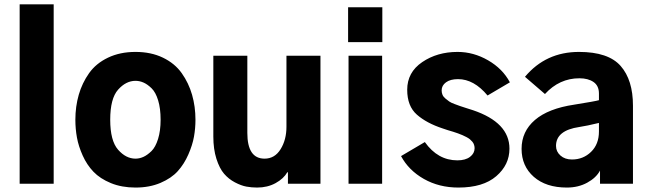

<svg xmlns="http://www.w3.org/2000/svg" viewBox="-20 -844 2979 882"><path d="M70.3 0V-824.2H226.6V0Z M486.3 -293.9Q486.3 -197.3 522.5 -156.2Q558.6 -115.2 602.5 -115.2Q621.1 -115.2 639.2 -123.5Q657.2 -131.8 675.8 -149.9Q694.3 -168 706.1 -205.6Q717.8 -243.2 717.8 -293.9Q717.8 -345.7 706.5 -382.8Q695.3 -419.9 676.3 -438.5Q657.2 -457 639.2 -464.8Q621.1 -472.7 602.5 -472.7Q558.6 -472.7 522.5 -432.1Q486.3 -391.6 486.3 -293.9ZM326.2 -293.9Q326.2 -354.5 341.8 -408.7Q357.4 -462.9 389.2 -507.8Q420.9 -552.7 476.1 -579.1Q531.2 -605.5 602.5 -605.5Q673.8 -605.5 728.5 -579.1Q783.2 -552.7 814.9 -507.8Q846.7 -462.9 862.3 -408.7Q877.9 -354.5 877.9 -293.9Q877.9 -254.9 871.1 -216.3Q864.3 -177.7 845.2 -134.3Q826.2 -90.8 796.9 -58.1Q767.6 -25.4 717.3 -3.9Q667 17.6 602.5 17.6Q539.1 17.6 489.3 -2.9Q439.5 -23.4 409.2 -55.2Q378.9 -86.9 359.9 -129.4Q340.8 -171.9 333.5 -211.9Q326.2 -252 326.2 -293.9Z M960 -216.8V-587.9H1116.2V-233.4Q1116.2 -115.2 1195.3 -115.2Q1242.2 -115.2 1269 -158.7Q1295.9 -202.1 1295.9 -261.7V-587.9H1452.1V0H1302.7V-52.7H1299.8Q1283.2 -23.4 1246.1 -2.9Q1209 17.6 1161.1 17.6Q1135.7 17.6 1111.8 13.2Q1087.9 8.8 1059.1 -6.3Q1030.3 -21.5 1009.3 -45.9Q988.3 -70.3 974.1 -114.7Q960 -159.2 960 -216.8Z M1579.1 -650.4V-810.5H1736.3V-650.4ZM1581.1 0V-587.9H1735.4V0Z M1822.3 -127 1931.6 -191.4Q1991.2 -107.4 2081.1 -107.4Q2118.2 -107.4 2139.2 -123.5Q2160.2 -139.6 2160.2 -163.1Q2160.2 -170.9 2157.7 -178.7Q2155.3 -186.5 2149.9 -192.9Q2144.5 -199.2 2138.7 -204.1Q2132.8 -209 2122.6 -214.4Q2112.3 -219.7 2104.5 -223.1Q2096.7 -226.6 2083.5 -231.4Q2070.3 -236.3 2061.5 -238.8Q2052.7 -241.2 2037.1 -246.1Q2021.5 -251 2013.7 -253.9Q1939.5 -278.3 1895 -317.4Q1850.6 -356.4 1850.6 -431.6Q1850.6 -511.7 1919.4 -558.6Q1988.3 -605.5 2082 -605.5Q2155.3 -605.5 2222.2 -566.9Q2289.1 -528.3 2322.3 -465.8L2219.7 -405.3Q2157.2 -480.5 2084 -480.5Q2048.8 -480.5 2028.8 -465.8Q2008.8 -451.2 2008.8 -428.7Q2008.8 -418 2012.7 -408.7Q2016.6 -399.4 2025.9 -391.6Q2035.2 -383.8 2043.5 -377.9Q2051.8 -372.1 2067.9 -366.2Q2084 -360.4 2093.3 -356.9Q2102.5 -353.5 2123 -347.2Q2143.6 -340.8 2152.3 -337.9Q2320.3 -281.2 2320.3 -161.1Q2320.3 -86.9 2259.8 -34.7Q2199.2 17.6 2085.9 17.6Q1997.1 17.6 1927.2 -22Q1857.4 -61.5 1822.3 -127Z M2534.2 -173.8Q2534.2 -147.5 2554.7 -129.4Q2575.2 -111.3 2607.4 -111.3Q2659.2 -111.3 2695.3 -146.5Q2731.4 -181.6 2731.4 -240.2V-279.3Q2674.8 -265.6 2641.6 -260.7Q2534.2 -245.1 2534.2 -173.8ZM2376 -160.2Q2376 -240.2 2437.5 -293Q2499 -345.7 2618.2 -363.3Q2715.8 -378.9 2731.4 -383.8V-414.1Q2731.4 -450.2 2706.5 -467.3Q2681.6 -484.4 2641.6 -484.4Q2549.8 -484.4 2483.4 -412.1L2391.6 -491.2Q2487.3 -605.5 2639.6 -605.5Q2774.4 -605.5 2831.1 -541Q2887.7 -476.6 2887.7 -358.4V0H2736.3V-60.5Q2718.8 -27.3 2677.7 -4.9Q2636.7 17.6 2584 17.6Q2488.3 17.6 2432.1 -31.7Q2376 -81.1 2376 -160.2Z"/></svg>

Font: Gothic A1 Black
Style: Regular
Weight: 900
Version: Version 2.50